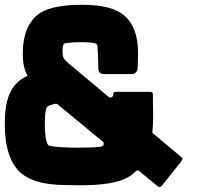

<svg xmlns="http://www.w3.org/2000/svg" viewBox="-20 -773 843 801"><path d="M620 -215 736 -118Q745 -111 738 -102L655 2Q647 12 638 4L561 -59Q554 -66 546 -58Q527 -40 511 -32Q453 0 315 0Q229 0 200 -4Q121 -11 75 -45Q0 -102 0 -257Q0 -332 18 -377Q40 -432 95 -457Q94 -458 94 -459Q75 -493 75 -547Q75 -672 149 -720Q203 -753 323 -753Q450 -753 501 -706Q556 -657 556 -551Q556 -548 555.5 -533.5Q555 -519 555 -509L554 -486Q553 -477 546.5 -470.5Q540 -464 531 -464H413Q392 -464 390 -486V-509Q389 -522 389 -534Q389 -556 386 -583Q384 -590 377 -592Q362 -597 320 -597Q295 -597 277.5 -595.5Q260 -594 255 -593L250 -592Q241 -589 241 -562Q241 -535 247 -529Q247 -524 280 -497L433 -369Q439 -364 446 -367.5Q453 -371 452 -378Q452 -390 464 -390H606Q618 -390 618 -379V-345Q619 -319 619 -294Q619 -256 616 -225Q614 -219 620 -215ZM308 -157Q374 -157 402 -161Q402 -162 404 -162Q411 -164 412.5 -171Q414 -178 409 -182L220 -338Q215 -341 210 -340Q187 -334 186 -333Q175 -328 173 -320Q167 -302 167 -255Q167 -193 179 -171Q180 -167 186 -165Q218 -157 308 -157Z"/></svg>

Font: Punc
Style: Bold
Weight: 400
Designer: The Kinetic
Foundry: The Kinetic
Version: Version 1.000;PS 001.001;hotconv 1.0.56